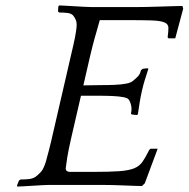

<svg xmlns="http://www.w3.org/2000/svg" viewBox="-20 -680 694 706"><path d="M482 -654H318C310.7 -654 301.2 -654.3 289.7 -655C278.2 -655.7 266.4 -656.3 254.2 -657C242 -657.7 230.7 -658.3 220.1 -659C209.6 -659.7 202 -660 197.4 -660L194.4 -656L193.3 -638L197.4 -634C208 -634 217.9 -633.5 227 -632.5C236.1 -631.5 243.1 -628.7 248.1 -624C252.3 -619.3 256.1 -613.2 259.3 -605.5C262.5 -597.8 262.7 -585 259.9 -567C258.7 -559 257.4 -551 255.9 -543C254.3 -535 252.3 -525.3 249.7 -514L240.2 -473L226.6 -414L179.7 -211L168.2 -161C165.1 -147.7 162.3 -136.3 159.8 -127C157.3 -117.7 155.2 -109.8 153.4 -103.5C151.6 -97.2 150.2 -91.7 149.1 -87C143.4 -68.3 137.3 -55.3 130.6 -48C123.9 -40.7 117.3 -34.7 110.9 -30C103.8 -25.3 95.5 -22.5 86 -21.5C76.4 -20.5 66.3 -20 55.6 -20L49.7 -16L42.5 2L43.6 6C48.3 6 56 5.7 66.8 5C77.7 4.3 88.8 3.7 100.3 3C111.8 2.3 123 1.7 133.8 1C144.6 0.3 152.3 0 157 0H359C367.7 0 379.5 0.2 394.4 0.5C409.3 0.8 424.2 1.3 439 2C453.9 2.7 467.3 3.2 479.2 3.5C491.1 3.8 498.7 4 502.1 4L512.4 -6L559.7 -133H533.7L528.8 -129C520 -111 511.8 -96.5 504.2 -85.5C496.7 -74.5 486.3 -66.3 473.1 -61C459.9 -55.7 441.5 -52.2 418.2 -50.5C394.8 -48.8 363.1 -48 323.1 -48H238.1C224.8 -48 219.5 -54.3 222.5 -67C224.1 -79.7 225.6 -90.8 227.2 -100.5C228.8 -110.2 230.7 -120.8 233.1 -132.5C235.5 -144.2 238.4 -157.5 241.8 -172.5L255.3 -231L277.7 -328H338.7C358.7 -328 376.7 -327.7 392.5 -327C408.3 -326.3 421.7 -325 432.6 -323C443.4 -321 450.4 -318 453.5 -314C457.4 -308 460.4 -300.5 462.3 -291.5C464.2 -282.5 464 -272.7 461.5 -262L464.8 -259L482.3 -257L486.8 -259C489.2 -275 491.4 -289.8 493.6 -303.5C495.7 -317.2 498.7 -332 502.3 -348C505.7 -362.7 509.2 -375.7 512.8 -387C516.5 -398.3 520.7 -411.7 525.6 -427L522 -429L504.6 -427L498.4 -422C496.1 -412 492.4 -404.3 487.1 -399C481.9 -393.7 476 -388.3 469.4 -383C464.3 -378.3 455.9 -374.8 444 -372.5C432.1 -370.2 418 -368.7 401.5 -368C385 -367.3 366.7 -367 346.7 -367C326.7 -367 306.7 -366.7 286.5 -366L311.5 -474.5C315 -489.5 318.1 -502.3 320.9 -513C323.7 -523.7 326.1 -532.7 328.2 -540C330.2 -547.3 332.8 -556.3 335.9 -567L346.9 -606H442.9C482.9 -606 513.8 -605.7 535.7 -605C557.5 -604.3 573.5 -602 583.6 -598C593.6 -594 598.8 -587.7 599.2 -579C599.5 -570.3 598.6 -558.3 596.4 -543L599.4 -539H624.4L653.6 -648L650.9 -658C647.6 -658 638.7 -657.8 624.3 -657.5C609.9 -657.2 593.6 -656.7 575.5 -656C557.3 -655.3 539.3 -654.8 521.6 -654.5C503.9 -654.2 490.7 -654 482 -654Z"/></svg>

Font: Quattrocento
Style: Italic
Weight: 400
Italic angle: -13°
Designer: Pablo Impallari
Foundry: Pablo Impallari, Igino Marini, Branda Gallo
Version: Version 2.000